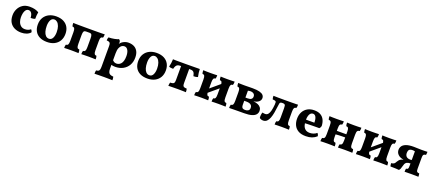

<svg xmlns="http://www.w3.org/2000/svg" viewBox="84 -1784 7508 3346"><g transform="rotate(20 3838.0 -111.0)"><path d="M446.2 -56.4Q419.8 -24.8 375.9 -7.9Q332 9 276.2 9Q206.6 9 151.9 -16.9Q97.2 -42.8 65.6 -94.8Q34 -146.8 34 -227Q34 -287 60.4 -342Q86.8 -397 138.8 -432Q190.8 -467 269 -467Q324 -467 364.7 -456.4Q405.4 -445.8 438 -425.6Q431.8 -397.2 429.6 -367.5Q427.4 -337.8 427.4 -300.8Q410.4 -293.2 388 -290.3Q365.6 -287.4 346 -287.4Q343.6 -345.4 322.8 -375.2Q302 -405 268.8 -405Q227.8 -405 205.6 -359.9Q183.4 -314.8 183.4 -241.4Q183.4 -198.6 197.5 -158.9Q211.6 -119.2 241.5 -94.1Q271.4 -69 318 -69Q350 -69 376.4 -78.9Q402.8 -88.8 422.4 -106Q431.2 -97.8 438.1 -84.9Q445 -72 446.2 -56.4Z M754.2 9Q673 9 616.9 -19.6Q560.8 -48.2 531.9 -100.5Q503 -152.8 503 -223.6Q503 -301.2 536.8 -355.8Q570.6 -410.4 628.8 -438.7Q687 -467 759.6 -467Q843.2 -467 899.4 -437Q955.6 -407 984.1 -354.7Q1012.6 -302.4 1012.6 -233.8Q1012.6 -158.8 980.8 -104.7Q949 -50.6 891.3 -20.8Q833.6 9 754.2 9ZM768.8 -56.4Q813.2 -56.4 835.9 -99.9Q858.6 -143.4 858.6 -209.2Q858.6 -273 842.8 -316.7Q827 -360.4 801.4 -382.5Q775.8 -404.6 746.6 -404.6Q701.2 -404.6 679.3 -361.5Q657.4 -318.4 657.4 -254.8Q657.4 -196.4 670.3 -151.8Q683.2 -107.2 708.1 -81.8Q733 -56.4 768.8 -56.4Z M1074.6 3Q1074.6 -17.2 1076.2 -32.2Q1077.8 -47.2 1083.2 -61Q1110.2 -61 1121.4 -79.1Q1132.6 -97.2 1132.6 -148V-310Q1132.6 -360.8 1121.4 -378.9Q1110.2 -397 1083.2 -397Q1077.8 -410.8 1076.2 -425.8Q1074.6 -440.8 1074.6 -461Q1089.2 -460 1113.6 -459.5Q1138 -459 1177.7 -458.5Q1217.4 -458 1277.6 -458H1449.4Q1512.6 -458 1553.5 -458.5Q1594.4 -459 1619.1 -459.5Q1643.8 -460 1658.4 -461Q1658.4 -440.8 1656.8 -425.8Q1655.2 -410.8 1649.8 -397Q1622.8 -397 1611.6 -378.9Q1600.4 -360.8 1600.4 -310V-148Q1600.4 -97.2 1611.6 -79.1Q1622.8 -61 1649.8 -61Q1655.2 -47.2 1656.8 -32.2Q1658.4 -17.2 1658.4 3Q1635.8 2 1599.7 1Q1563.6 0 1525.4 0Q1487.2 0 1451.1 1Q1415 2 1392.4 3Q1392.4 -17.2 1394 -32.2Q1395.6 -47.2 1401 -61Q1428 -61 1439.2 -79.1Q1450.4 -97.2 1450.4 -148V-310Q1450.4 -360 1439.2 -378.1Q1428 -396.2 1401 -396.2H1332Q1305 -396.2 1293.8 -378.1Q1282.6 -360 1282.6 -310V-148Q1282.6 -97.2 1293.8 -79.1Q1305 -61 1332 -61Q1337.4 -47.2 1339 -32.2Q1340.6 -17.2 1340.6 3Q1318.6 2 1282.2 1Q1245.8 0 1207.6 0Q1169.4 0 1133 1Q1096.6 2 1074.6 3Z M1725 245Q1725 223.6 1726.3 208.1Q1727.6 192.6 1731.2 181Q1757.8 179 1772.7 170.9Q1787.6 162.8 1793.3 141.3Q1799 119.8 1799 79V-292Q1799 -320.4 1794.6 -337.7Q1790.2 -355 1774.8 -363.3Q1759.4 -371.6 1726.4 -373.8Q1726.4 -389.6 1728.7 -405.2Q1731 -420.8 1737.8 -433.6Q1794.6 -434.4 1845.4 -444.7Q1896.2 -455 1919.8 -467Q1933 -461.6 1941 -448.5Q1949 -435.4 1949 -411Q1949 -398.2 1943.7 -380.7Q1938.4 -363.2 1928.6 -338.8L1949 -318V65Q1949 108 1958.6 132.3Q1968.2 156.6 1990.1 167.5Q2012 178.4 2050 181Q2054.8 194.4 2056.1 211.4Q2057.4 228.4 2057.4 245Q2040 244 2013.5 243.5Q1987 243 1957.2 242.5Q1927.4 242 1899 242Q1852.6 242 1802.8 243Q1753 244 1725 245ZM2020.6 9Q1998.6 9 1979.6 5.8Q1960.6 2.6 1938.6 -3.6V-99.2Q1955.6 -77 1974.9 -64.5Q1994.2 -52 2022 -52Q2040.6 -52 2061.5 -59.6Q2082.4 -67.2 2100.9 -86.4Q2119.4 -105.6 2131.2 -141.5Q2143 -177.4 2143 -234.4Q2143 -274.4 2133.3 -308.3Q2123.6 -342.2 2103.5 -362.6Q2083.4 -383 2051.4 -383Q2026.2 -383 2002.9 -366.9Q1979.6 -350.8 1964.3 -314.2Q1949 -277.6 1949 -216L1908.6 -318.4Q1925.2 -358.2 1939.8 -380.3Q1954.4 -402.4 1967.8 -414Q1978.6 -426 1998.4 -437.9Q2018.2 -449.8 2043.6 -458.4Q2069 -467 2099.4 -467Q2157.4 -467 2201.8 -445.2Q2246.2 -423.4 2271.7 -377.7Q2297.2 -332 2297.2 -260.6Q2297.2 -181.2 2262.6 -120.3Q2228 -59.4 2165.7 -25.2Q2103.4 9 2020.6 9Z M2616.2 9Q2535 9 2478.9 -19.6Q2422.8 -48.2 2393.9 -100.5Q2365 -152.8 2365 -223.6Q2365 -301.2 2398.8 -355.8Q2432.6 -410.4 2490.8 -438.7Q2549 -467 2621.6 -467Q2705.2 -467 2761.4 -437Q2817.6 -407 2846.1 -354.7Q2874.6 -302.4 2874.6 -233.8Q2874.6 -158.8 2842.8 -104.7Q2811 -50.6 2753.3 -20.8Q2695.6 9 2616.2 9ZM2630.8 -56.4Q2675.2 -56.4 2697.9 -99.9Q2720.6 -143.4 2720.6 -209.2Q2720.6 -273 2704.8 -316.7Q2689 -360.4 2663.4 -382.5Q2637.8 -404.6 2608.6 -404.6Q2563.2 -404.6 2541.3 -361.5Q2519.4 -318.4 2519.4 -254.8Q2519.4 -196.4 2532.3 -151.8Q2545.2 -107.2 2570.1 -81.8Q2595 -56.4 2630.8 -56.4Z M3006.2 3Q3006.2 -10.4 3009 -28.8Q3011.8 -47.2 3015.4 -60.4Q3047.8 -62 3065.6 -67.2Q3083.4 -72.4 3090.4 -88.6Q3097.4 -104.8 3097.4 -139.2V-415.8H3247.4V-139.2Q3247.4 -106 3253.3 -89.8Q3259.2 -73.6 3275.6 -67.8Q3292 -62 3324.2 -60.4Q3328 -47.6 3329.9 -29.6Q3331.8 -11.6 3331.8 3Q3309.2 2 3269.5 1Q3229.8 0 3181.6 0Q3149.6 0 3115.6 0.5Q3081.6 1 3052.3 1.5Q3023 2 3006.2 3ZM2984 -304Q2961.2 -304 2941.7 -306.2Q2922.2 -308.4 2905 -316.6Q2913.2 -352 2918.8 -391.4Q2924.4 -430.8 2924.4 -460Q2948.8 -459 2973.8 -458.5Q2998.8 -458 3027.3 -458Q3055.8 -458 3091.9 -458Q3128 -458 3175.4 -458Q3231.6 -458 3275 -458.5Q3318.4 -459 3353.9 -459.5Q3389.4 -460 3422 -460Q3421.8 -430.4 3426.5 -392.9Q3431.2 -355.4 3439.8 -317.2Q3423.4 -310.2 3403.2 -307.1Q3383 -304 3359.8 -304Q3349.8 -355.8 3331.1 -376.1Q3312.4 -396.4 3271.2 -396.4H3083.4Q3053 -396.4 3034.2 -387.3Q3015.4 -378.2 3003.6 -358Q2991.8 -337.8 2984 -304Z M3808.2 3Q3808.2 -17.2 3809.8 -32.2Q3811.4 -47.2 3816.8 -61Q3842 -61 3852.9 -79.1Q3863.8 -97.2 3863.8 -148V-310Q3863.8 -360.8 3852.9 -378.9Q3842 -397 3816.8 -397Q3811.4 -410.8 3809.8 -425.8Q3808.2 -440.8 3808.2 -461Q3829.6 -460 3863.9 -459Q3898.2 -458 3934.6 -458Q3972.8 -458 4009.2 -459Q4045.6 -460 4067.6 -461Q4067.6 -440.8 4066 -425.8Q4064.4 -410.8 4059 -397Q4032 -397 4020.8 -378.9Q4009.6 -360.8 4009.6 -310V-148Q4009.6 -97.2 4020.8 -79.1Q4032 -61 4059 -61Q4064.4 -47.2 4066 -32.2Q4067.6 -17.2 4067.6 3Q4045.6 2 4009.2 1Q3972.8 0 3934.6 0Q3898.2 0 3863.9 1Q3829.6 2 3808.2 3ZM3485.6 3Q3485.6 -17.2 3487.2 -32.2Q3488.8 -47.2 3494.2 -61Q3521.2 -61 3532.4 -79.1Q3543.6 -97.2 3543.6 -148V-310Q3543.6 -360.8 3532.4 -378.9Q3521.2 -397 3494.2 -397Q3488.8 -410.8 3487.2 -425.8Q3485.6 -440.8 3485.6 -461Q3507.6 -460 3544 -459Q3580.4 -458 3618.6 -458Q3655 -458 3689.3 -459Q3723.6 -460 3745 -461Q3745 -440.8 3743.4 -425.8Q3741.8 -410.8 3736.4 -397Q3711.2 -397 3700.3 -378.9Q3689.4 -360.8 3689.4 -310V-148Q3689.4 -97.2 3700.3 -79.1Q3711.2 -61 3736.4 -61Q3741.8 -47.2 3743.4 -32.2Q3745 -17.2 3745 3Q3723.6 2 3689.3 1Q3655 0 3618.6 0Q3580.4 0 3544 1Q3507.6 2 3485.6 3ZM3660 -90.8V-171.8L3892 -367.2V-286.6Z M4133.6 3Q4133.6 -17.2 4135.2 -32.2Q4136.8 -47.2 4142.2 -61Q4169.2 -61 4180.4 -79.1Q4191.6 -97.2 4191.6 -148V-310Q4191.6 -360.8 4180.4 -378.9Q4169.2 -397 4142.2 -397Q4136.8 -410.8 4135.2 -425.8Q4133.6 -440.8 4133.6 -461Q4155.6 -460 4187.7 -459Q4219.8 -458 4245.8 -458Q4265.2 -458 4294 -458.5Q4322.8 -459 4352.4 -459.5Q4382 -460 4404 -460Q4483.2 -460 4530.8 -447.2Q4578.4 -434.4 4599.6 -411Q4620.8 -387.6 4620.8 -355.4Q4620.8 -314.8 4586.6 -286.8Q4552.4 -258.8 4491.2 -250Q4540.4 -247 4575.8 -231.9Q4611.2 -216.8 4630.5 -190.8Q4649.8 -164.8 4649.8 -129.4Q4649.8 -91 4626.5 -61.8Q4603.2 -32.6 4550.4 -16.3Q4497.6 0 4409.8 0Q4343.6 0 4294.8 0.5Q4246 1 4207.2 1.5Q4168.4 2 4133.6 3ZM4408.2 -59.2Q4442.4 -59.2 4464.8 -75Q4487.2 -90.8 4487.2 -125.4Q4487.2 -154 4473.6 -171.4Q4460 -188.8 4435.9 -196.6Q4411.8 -204.4 4380.2 -204.4H4314V-264.4H4383Q4425 -264.4 4446.5 -281.2Q4468 -298 4468 -329.4Q4468 -353.6 4456.4 -368.9Q4444.8 -384.2 4425.6 -391.2Q4406.4 -398.2 4384 -398.2Q4366.6 -398.2 4354.4 -395.2Q4342.2 -392.2 4323.6 -386.4L4338.6 -432V-131Q4338.6 -100 4347.5 -84.6Q4356.4 -69.2 4372 -64.2Q4387.6 -59.2 4408.2 -59.2Z M4764.2 6.8Q4742 6.8 4723.8 -0.2Q4705.6 -7.2 4696 -17Q4691.6 -38.4 4695.1 -69.4Q4698.6 -100.4 4707.2 -120.6Q4717.6 -117.6 4732.6 -115.4Q4747.6 -113.2 4757.8 -113.2Q4791.2 -113.2 4811.7 -137.5Q4832.2 -161.8 4844.1 -208.8Q4856 -255.8 4861.8 -323.4Q4864.4 -354.4 4861.8 -369.3Q4859.2 -384.2 4844.3 -389.3Q4829.4 -394.4 4796 -397Q4791.2 -412.6 4789.3 -427.7Q4787.4 -442.8 4787.4 -460.6Q4818.4 -459 4871.2 -458.5Q4924 -458 5005.4 -458Q5076.8 -458 5123.2 -458.5Q5169.6 -459 5198 -459.5Q5226.4 -460 5243.2 -461Q5243.2 -440.8 5241.6 -425.8Q5240 -410.8 5234.6 -397Q5207.6 -397 5196.4 -378.9Q5185.2 -360.8 5185.2 -310V-148Q5185.2 -97.2 5196.4 -79.1Q5207.6 -61 5234.6 -61Q5240 -47.2 5241.6 -32.2Q5243.2 -17.2 5243.2 3Q5221.2 2 5184.8 1Q5148.4 0 5110.2 0Q5072 0 5035.6 1Q4999.2 2 4977.2 3Q4977.2 -17.2 4978.8 -32.2Q4980.4 -47.2 4985.8 -61Q5012.8 -61 5024 -79.1Q5035.2 -97.2 5035.2 -148V-318.4Q5035.2 -349 5031.8 -365.8Q5028.4 -382.6 5016.6 -389.4Q5004.8 -396.2 4979.2 -396.2Q4953.6 -396.2 4942.7 -389.7Q4931.8 -383.2 4928.4 -366.4Q4925 -349.6 4921.4 -317.8Q4913.6 -250.8 4903.2 -192.3Q4892.8 -133.8 4875.5 -88.8Q4858.2 -43.8 4831.1 -18.5Q4804 6.8 4764.2 6.8Z M5555 9Q5469 9 5415.1 -22.1Q5361.2 -53.2 5335.6 -106.5Q5310 -159.8 5310 -226Q5310 -297.2 5338.6 -351.5Q5367.2 -405.8 5420 -436.4Q5472.8 -467 5545.2 -467Q5618 -467 5664.1 -439.3Q5710.2 -411.6 5732.7 -363.4Q5755.2 -315.2 5758 -252.8Q5751 -222.6 5732.2 -203.8Q5705.6 -203.8 5669.2 -203.5Q5632.8 -203.2 5591.6 -202.7Q5550.4 -202.2 5508.4 -200.4Q5466.4 -198.6 5428.2 -196V-263.8H5617.4Q5617.4 -330.4 5598.5 -366.9Q5579.6 -403.4 5543.4 -403.4Q5520 -403.4 5501.5 -387.4Q5483 -371.4 5472.5 -338Q5462 -304.6 5462 -253Q5462 -201.6 5475.1 -159.6Q5488.2 -117.6 5518.5 -93.1Q5548.8 -68.6 5600.8 -68.6Q5635.6 -68.6 5670 -80.7Q5704.4 -92.8 5727.6 -114.6Q5737.4 -108.4 5745 -92.8Q5752.6 -77.2 5753.4 -60.8Q5715.2 -26 5666.8 -8.5Q5618.4 9 5555 9Z M6152.4 3Q6152.4 -17.2 6154 -32.2Q6155.6 -47.2 6161 -61Q6187.6 -61 6199.1 -79.1Q6210.6 -97.2 6210.6 -148V-310Q6210.6 -360.8 6199.1 -378.9Q6187.6 -397 6161 -397Q6155.6 -410.8 6154 -425.8Q6152.4 -440.8 6152.4 -461Q6174.2 -460 6209.4 -459Q6244.6 -458 6281.4 -458Q6320.6 -458 6357.9 -459Q6395.2 -460 6418.2 -461Q6418.2 -440.8 6416.6 -425.8Q6415 -410.8 6409.6 -397Q6381.2 -397 6368.8 -378.9Q6356.4 -360.8 6356.4 -310V-148Q6356.4 -97.2 6368.8 -79.1Q6381.2 -61 6409.6 -61Q6415 -47.2 6416.6 -32.2Q6418.2 -17.2 6418.2 3Q6395.2 2 6357.9 1Q6320.6 0 6281.4 0Q6244.6 0 6209.4 1Q6174.2 2 6152.4 3ZM5826.6 3Q5826.6 -17.2 5828.2 -32.2Q5829.8 -47.2 5835.2 -61Q5863.6 -61 5876 -79.1Q5888.4 -97.2 5888.4 -148V-310Q5888.4 -360.8 5876 -378.9Q5863.6 -397 5835.2 -397Q5829.8 -410.8 5828.2 -425.8Q5826.6 -440.8 5826.6 -461Q5849.2 -460 5886.7 -459Q5924.2 -458 5963.4 -458Q6000.2 -458 6035.6 -459Q6071 -460 6092.4 -461Q6092.4 -440.8 6090.8 -425.8Q6089.2 -410.8 6083.8 -397Q6057.2 -397 6045.7 -378.9Q6034.2 -360.8 6034.2 -310V-148Q6034.2 -97.2 6045.7 -79.1Q6057.2 -61 6083.8 -61Q6089.2 -47.2 6090.8 -32.2Q6092.4 -17.2 6092.4 3Q6071 2 6035.6 1Q6000.2 0 5963.4 0Q5924.2 0 5886.7 1Q5849.2 2 5826.6 3ZM6029.8 -198.6V-264.2H6215.2V-206Q6186.2 -206 6153 -205.5Q6119.8 -205 6087 -203.4Q6054.2 -201.8 6029.8 -198.6Z M6807.2 3Q6807.2 -17.2 6808.8 -32.2Q6810.4 -47.2 6815.8 -61Q6841 -61 6851.9 -79.1Q6862.8 -97.2 6862.8 -148V-310Q6862.8 -360.8 6851.9 -378.9Q6841 -397 6815.8 -397Q6810.4 -410.8 6808.8 -425.8Q6807.2 -440.8 6807.2 -461Q6828.6 -460 6862.9 -459Q6897.2 -458 6933.6 -458Q6971.8 -458 7008.2 -459Q7044.6 -460 7066.6 -461Q7066.6 -440.8 7065 -425.8Q7063.4 -410.8 7058 -397Q7031 -397 7019.8 -378.9Q7008.6 -360.8 7008.6 -310V-148Q7008.6 -97.2 7019.8 -79.1Q7031 -61 7058 -61Q7063.4 -47.2 7065 -32.2Q7066.6 -17.2 7066.6 3Q7044.6 2 7008.2 1Q6971.8 0 6933.6 0Q6897.2 0 6862.9 1Q6828.6 2 6807.2 3ZM6484.6 3Q6484.6 -17.2 6486.2 -32.2Q6487.8 -47.2 6493.2 -61Q6520.2 -61 6531.4 -79.1Q6542.6 -97.2 6542.6 -148V-310Q6542.6 -360.8 6531.4 -378.9Q6520.2 -397 6493.2 -397Q6487.8 -410.8 6486.2 -425.8Q6484.6 -440.8 6484.6 -461Q6506.6 -460 6543 -459Q6579.4 -458 6617.6 -458Q6654 -458 6688.3 -459Q6722.6 -460 6744 -461Q6744 -440.8 6742.4 -425.8Q6740.8 -410.8 6735.4 -397Q6710.2 -397 6699.3 -378.9Q6688.4 -360.8 6688.4 -310V-148Q6688.4 -97.2 6699.3 -79.1Q6710.2 -61 6735.4 -61Q6740.8 -47.2 6742.4 -32.2Q6744 -17.2 6744 3Q6722.6 2 6688.3 1Q6654 0 6617.6 0Q6579.4 0 6543 1Q6506.6 2 6484.6 3ZM6659 -90.8V-171.8L6891 -367.2V-286.6Z M7387 2Q7387 -14.4 7388.3 -32.4Q7389.6 -50.4 7392.6 -57.4Q7416.2 -58.4 7425.5 -69.1Q7434.8 -79.8 7434.8 -124.8V-428.8L7441.2 -392Q7427.8 -396 7414.8 -397.8Q7401.8 -399.6 7390.6 -399.6Q7347 -399.6 7329 -379.7Q7311 -359.8 7311 -321.8Q7311 -276 7335.9 -253.1Q7360.8 -230.2 7408.8 -230.2Q7415.2 -230.2 7420.7 -230.9Q7426.2 -231.6 7434.8 -233.8V-183.4H7351.6Q7295 -184 7251 -200.6Q7207 -217.2 7182 -248.4Q7157 -279.6 7157 -323.6Q7157 -360.2 7178 -391.6Q7199 -423 7249.8 -442.4Q7300.6 -461.8 7389.6 -461.8Q7422.2 -461.8 7457.5 -459.9Q7492.8 -458 7529.6 -458Q7552.6 -458 7583.9 -458.5Q7615.2 -459 7643.4 -460.6Q7643.4 -456.2 7642.9 -445.1Q7642.4 -434 7641.1 -421.8Q7639.8 -409.6 7638.2 -402.2Q7615 -398.8 7603.3 -392.8Q7591.6 -386.8 7587.2 -371Q7582.8 -355.2 7582.8 -323.2V-123.6Q7582.8 -84.4 7593.4 -71.9Q7604 -59.4 7637.6 -57.4Q7643.4 -38.2 7643.4 2Q7616.8 1 7584.7 0.5Q7552.6 0 7525.4 0Q7505.8 0 7479.6 0.3Q7453.4 0.6 7428.4 1.1Q7403.4 1.6 7387 2ZM7283.2 6Q7258 3 7228.8 2Q7199.6 1 7172.1 0.5Q7144.6 0 7125 0Q7121.8 -7.8 7119.7 -20.6Q7117.6 -33.4 7116.8 -44.3Q7116 -55.2 7116 -59.2Q7145.4 -61.2 7160.7 -70Q7176 -78.8 7184.2 -91.4Q7192.4 -104 7200.2 -118Q7209.4 -134 7224.1 -151Q7238.8 -168 7265.1 -179.1Q7291.4 -190.2 7336 -190.2H7434.8V-169.2Q7389 -169.2 7366.9 -156Q7344.8 -142.8 7335.5 -121Q7326.2 -99.2 7320.2 -73.6Q7312.4 -42.4 7305.5 -25.6Q7298.6 -8.8 7283.2 6Z"/></g></svg>

Font: Vollkorn
Style: Regular
Weight: 400
Designer: Friedrich Althausen
Foundry: Friedrich Althausen
Version: Version 4.104